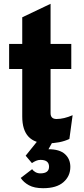

<svg xmlns="http://www.w3.org/2000/svg" viewBox="-20 -742 442 1010"><path d="M228 12Q97 12 97 -129V-379H28V-511H97V-651L246 -722V-511H355V-379H246V-147Q246 -116 277.5 -116Q316 -116 362 -136L345 -11Q296 12 228 12ZM207 248Q160.5 248 132.2 232.5Q104 217 89 194L149 148Q155 157 166.5 163.5Q178 170 192 170Q238 170 238 135Q238 99 193 99Q181 99 169.8 103.8Q158.5 108.5 148 116L115 77L177 0H259L235 43Q293.5 43 321.8 68.8Q350 94.5 350 136Q350 184.5 313.8 216.2Q277.5 248 207 248Z"/></svg>

Font: Overpass Black
Style: Regular
Weight: 900
Designer: Delve Withrington, Dave Bailey, Thomas Jockin
Foundry: Delve Fonts LLC
Version: Version 4.000; ttfautohint (v1.8.3)